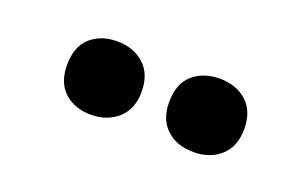

<svg xmlns="http://www.w3.org/2000/svg" viewBox="-36 -879 603 377"><g transform="rotate(20 265.5 -690.5)"><path d="M85 -689.9Q85 -728.5 106.7 -747.8Q128.4 -767.1 162.1 -767.1Q195.8 -767.1 218.3 -747.3Q240.7 -727.5 240.7 -689.9Q240.7 -653.8 218.3 -633.8Q195.8 -613.8 162.1 -613.8Q128.4 -613.8 106.7 -633.3Q85 -652.8 85 -689.9ZM298.3 -689.9Q298.3 -728.5 320.3 -747.8Q342.3 -767.1 376.5 -767.1Q411.1 -767.1 433.1 -747.3Q455.1 -727.5 455.1 -689.9Q455.1 -653.8 433.1 -633.8Q411.1 -613.8 376.5 -613.8Q341.8 -613.8 320.1 -633.5Q298.3 -653.3 298.3 -689.9Z"/></g></svg>

Font: Open Sans SemiCondensed ExtraBold
Style: Regular
Weight: 800
Width: 4
Designer: Monotype Design Team
Foundry: Monotype Imaging Inc.
Version: Version 3.000